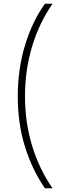

<svg xmlns="http://www.w3.org/2000/svg" viewBox="-20 -852 369 1037"><path d="M223 165Q155 68 115.5 -57.5Q76 -183 76 -331Q76 -480 115.5 -609Q155 -738 223 -832H264Q192 -729 153.5 -601.5Q115 -474 115 -331Q115 -191 153.5 -64.5Q192 62 264 165Z"/></svg>

Font: Noto Sans Devanagari ExtraLight
Style: Regular
Weight: 200
Designer: Jelle Bosma - Monotype Design Team
Foundry: Monotype Imaging Inc.
Version: Version 2.004; ttfautohint (v1.8.4.7-5d5b)